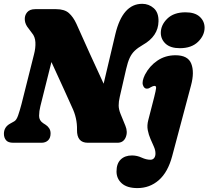

<svg xmlns="http://www.w3.org/2000/svg" viewBox="-20 -748 1092 1006"><path d="M191.5 -191.5Q185 -166 184.8 -141.2Q184.5 -116.5 207 -102L218 -95Q229.5 -88 237.2 -76.5Q245 -65 245 -49Q245 -25 231.8 -12.5Q218.5 0 197.5 0H49.5Q22.5 0 11.5 -13.5Q0.5 -27 0.5 -47Q0.5 -83 34.5 -101L55 -112.5Q66.5 -119 75 -143.5Q83.5 -168 92.5 -202L158 -462.5Q167 -496.5 165.5 -526.2Q164 -556 147 -575.5L129.5 -599Q112 -619.5 110 -643Q108 -666.5 121.8 -683.2Q135.5 -700 164.5 -700H274Q318 -700 341 -679.5Q364 -659 380.5 -623Q413.5 -549.5 450.5 -467.2Q487.5 -385 523 -309.5L584.5 -569.5Q622.5 -728 725 -728Q760 -728 785.8 -705Q811.5 -682 810.5 -636Q809 -558 728 -512.5Q702 -497.5 685.8 -482Q669.5 -466.5 659.2 -444Q649 -421.5 641 -386.5L607.5 -240.5Q601.5 -215 601.8 -195Q602 -175 611.5 -151.5L637 -89Q650.5 -56.5 638.5 -28.2Q626.5 0 595.5 0H440Q382.5 0 383.5 -67.5Q385 -129.5 357 -187Q343 -217.5 314.8 -280.5Q286.5 -343.5 249.5 -423ZM922.5 -495.5Q873.5 -495.5 848.2 -518.5Q823 -541.5 822.5 -575.5Q822.5 -617 856.5 -650.2Q890.5 -683.5 952 -683.5Q1001 -683.5 1026.2 -660.5Q1051.5 -637.5 1052 -603.5Q1052 -562.5 1017.8 -529Q983.5 -495.5 922.5 -495.5ZM981 -301 882 70.5Q859.5 154.5 812 196Q764.5 237.5 700 237.5Q646 237.5 618.2 212.8Q590.5 188 590.5 150.5Q590.5 109 612.5 87.8Q634.5 66.5 671.5 66.5Q698 66.5 722.2 77.8Q746.5 89 768 89Q781 89 788 79.5Q795 70 794.5 55Q794.5 39 786.2 20.2Q778 1.5 768.5 -20Q759 -41.5 754.2 -66.2Q749.5 -91 757 -119L788 -239.5Q796.5 -273.5 797.8 -285.8Q799 -298 789.5 -298Q782.5 -298 771 -291.5Q765.5 -288 760.8 -285.8Q756 -283.5 749 -283.5Q735 -283.5 728.8 -302.5Q722.5 -321.5 739.5 -356.5Q763 -402 804.5 -430.2Q846 -458.5 899.5 -458.5Q965 -458.5 982.2 -414.2Q999.5 -370 981 -301Z"/></svg>

Font: Fraunces 144pt S100 Black
Style: Italic
Weight: 900
Italic angle: -16°
Version: Version 1.000; ttfautohint (v1.8.3)